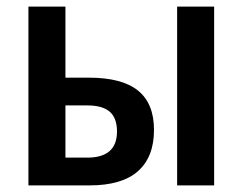

<svg xmlns="http://www.w3.org/2000/svg" viewBox="-20 -561 734 581"><path d="M66 -541H178V-326H249Q349 -326 397.5 -287Q446 -248 446 -168Q446 -86 397.5 -43Q349 0 251 0H66ZM516 -541H628V0H516ZM244 -84Q334 -84 334 -163Q334 -204 312 -223Q290 -242 244 -242H178V-84Z"/></svg>

Font: Noto Sans Display Medium Narrow
Style: Regular
Weight: 500
Width: 4
Designer: Monotype Design team
Foundry: Monotype Imaging Inc.
Version: Version 1.000